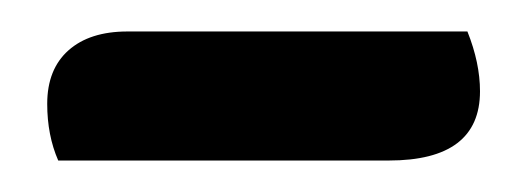

<svg xmlns="http://www.w3.org/2000/svg" viewBox="-20 -714 335 122"><path d="M277 -694Q285 -674 285 -656Q285 -612 227 -612H17Q10 -628 10 -648Q10 -670 23.5 -682Q37 -694 61 -694Z"/></svg>

Font: Sansita
Style: Regular
Weight: 400
Designer: Pablo Cosgaya
Foundry: Omnibus-Type
Version: Version 1.006;hotconv 1.0.109;makeotfexe 2.5.65596